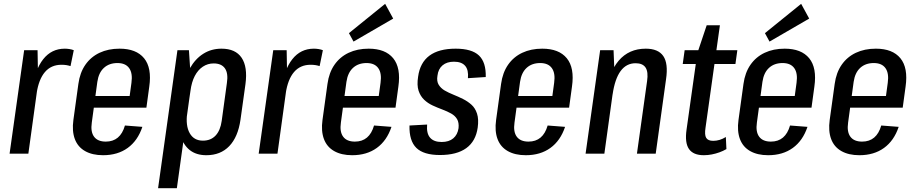

<svg xmlns="http://www.w3.org/2000/svg" viewBox="-20 -802 4787 1002"><path d="M106 -540H176L179 -370L128 0H30ZM147 -333Q162 -438 205.5 -493Q249 -548 318 -548Q330 -548 342.5 -546Q355 -544 365 -540L348 -457Q327 -464 301 -464Q247 -464 214.5 -426Q182 -388 171 -314Z M518 8Q462 8 424 -13.5Q386 -35 370.5 -76.5Q355 -118 363 -176L389 -364Q397 -423 425.5 -464Q454 -505 499.5 -526.5Q545 -548 604 -548Q691 -548 732 -498Q773 -448 759 -350L744 -240H452L460 -301H674L652 -267L666 -370Q673 -420 654 -446.5Q635 -473 593 -473Q550 -473 522.5 -448Q495 -423 488 -375L459 -162Q452 -114 471 -88.5Q490 -63 532 -63Q570 -63 595 -84Q620 -105 632 -147L723 -140Q699 -68 646.5 -30Q594 8 518 8Z M1057 8Q1004 8 970 -19Q936 -46 922 -97Q908 -148 918 -218L933 -325Q943 -396 971 -445.5Q999 -495 1041 -521.5Q1083 -548 1136 -548Q1209 -548 1241 -500.5Q1273 -453 1261 -363L1235 -177Q1222 -87 1176.5 -39.5Q1131 8 1057 8ZM906 -540H966L978 -359L903 180H805ZM1039 -68Q1080 -68 1105 -94.5Q1130 -121 1137 -171L1164 -368Q1172 -419 1154 -445Q1136 -471 1095 -471Q1064 -471 1038.5 -454Q1013 -437 996.5 -405.5Q980 -374 974 -328L957 -213Q948 -146 970 -107Q992 -68 1039 -68Z M1406 -540H1476L1479 -370L1428 0H1330ZM1447 -333Q1462 -438 1505.5 -493Q1549 -548 1618 -548Q1630 -548 1642.5 -546Q1655 -544 1665 -540L1648 -457Q1627 -464 1601 -464Q1547 -464 1514.5 -426Q1482 -388 1471 -314Z M1818 8Q1762 8 1724 -13.5Q1686 -35 1670.5 -76.5Q1655 -118 1663 -176L1689 -364Q1697 -423 1725.5 -464Q1754 -505 1799.5 -526.5Q1845 -548 1904 -548Q1991 -548 2032 -498Q2073 -448 2059 -350L2044 -240H1752L1760 -301H1974L1952 -267L1966 -370Q1973 -420 1954 -446.5Q1935 -473 1893 -473Q1850 -473 1822.5 -448Q1795 -423 1788 -375L1759 -162Q1752 -114 1771 -88.5Q1790 -63 1832 -63Q1870 -63 1895 -84Q1920 -105 1932 -147L2023 -140Q1999 -68 1946.5 -30Q1894 8 1818 8ZM2032 -705 1825 -585 1801 -629 1990 -782Z M2276 7Q2191 7 2153 -30Q2115 -67 2117 -147L2209 -152Q2205 -106 2224.5 -83.5Q2244 -61 2285 -61Q2323 -61 2345.5 -80Q2368 -99 2373 -133Q2376 -162 2365.5 -180Q2355 -198 2334.5 -209.5Q2314 -221 2288.5 -230.5Q2263 -240 2238 -251.5Q2213 -263 2193.5 -281.5Q2174 -300 2164.5 -328.5Q2155 -357 2162 -402Q2172 -475 2221 -511.5Q2270 -548 2358 -548Q2442 -548 2479.5 -512.5Q2517 -477 2515 -400L2422 -394Q2426 -437 2407.5 -458.5Q2389 -480 2349 -480Q2312 -480 2289.5 -461Q2267 -442 2263 -407Q2258 -378 2269.5 -359.5Q2281 -341 2301 -329.5Q2321 -318 2346 -308Q2371 -298 2396 -285.5Q2421 -273 2440.5 -255.5Q2460 -238 2469.5 -209Q2479 -180 2473 -136Q2463 -65 2413.5 -29Q2364 7 2276 7Z M2724 8Q2668 8 2630 -13.5Q2592 -35 2576.5 -76.5Q2561 -118 2569 -176L2595 -364Q2603 -423 2631.5 -464Q2660 -505 2705.5 -526.5Q2751 -548 2810 -548Q2897 -548 2938 -498Q2979 -448 2965 -350L2950 -240H2658L2666 -301H2880L2858 -267L2872 -370Q2879 -420 2860 -446.5Q2841 -473 2799 -473Q2756 -473 2728.5 -448Q2701 -423 2694 -375L2665 -162Q2658 -114 2677 -88.5Q2696 -63 2738 -63Q2776 -63 2801 -84Q2826 -105 2838 -147L2929 -140Q2905 -68 2852.5 -30Q2800 8 2724 8Z M3357 -379Q3364 -427 3349 -449.5Q3334 -472 3297 -472Q3249 -472 3219 -431.5Q3189 -391 3177 -309L3130 -241L3138 -296Q3155 -422 3208.5 -485Q3262 -548 3350 -548Q3415 -548 3441.5 -509.5Q3468 -471 3456 -389L3402 0H3304ZM3112 -540H3182L3188 -390L3134 0H3036Z M3653 8Q3598 8 3575.5 -24.5Q3553 -57 3563 -126L3619 -524L3668 -670H3737L3662 -136Q3656 -98 3665.5 -82.5Q3675 -67 3702 -67Q3719 -67 3735.5 -72Q3752 -77 3768 -87L3771 -24Q3754 -14 3734.5 -7Q3715 0 3694.5 4Q3674 8 3653 8ZM3553 -540H3828L3818 -468H3543Z M3989 8Q3933 8 3895 -13.5Q3857 -35 3841.5 -76.5Q3826 -118 3834 -176L3860 -364Q3868 -423 3896.5 -464Q3925 -505 3970.5 -526.5Q4016 -548 4075 -548Q4162 -548 4203 -498Q4244 -448 4230 -350L4215 -240H3923L3931 -301H4145L4123 -267L4137 -370Q4144 -420 4125 -446.5Q4106 -473 4064 -473Q4021 -473 3993.5 -448Q3966 -423 3959 -375L3930 -162Q3923 -114 3942 -88.5Q3961 -63 4003 -63Q4041 -63 4066 -84Q4091 -105 4103 -147L4194 -140Q4170 -68 4117.5 -30Q4065 8 3989 8ZM4203 -705 3996 -585 3972 -629 4161 -782Z M4465 8Q4409 8 4371 -13.5Q4333 -35 4317.5 -76.5Q4302 -118 4310 -176L4336 -364Q4344 -423 4372.5 -464Q4401 -505 4446.5 -526.5Q4492 -548 4551 -548Q4638 -548 4679 -498Q4720 -448 4706 -350L4691 -240H4399L4407 -301H4621L4599 -267L4613 -370Q4620 -420 4601 -446.5Q4582 -473 4540 -473Q4497 -473 4469.5 -448Q4442 -423 4435 -375L4406 -162Q4399 -114 4418 -88.5Q4437 -63 4479 -63Q4517 -63 4542 -84Q4567 -105 4579 -147L4670 -140Q4646 -68 4593.5 -30Q4541 8 4465 8Z"/></svg>

Font: Pathway Extreme Condensed Medium
Style: Italic
Weight: 500
Width: 3
Italic angle: -8°
Version: Version 1.001;gftools[0.9.26]